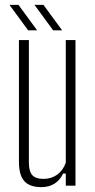

<svg xmlns="http://www.w3.org/2000/svg" viewBox="-20 -765 393 791"><path d="M151 6Q102.5 6 80.2 -18.8Q58 -43.5 58 -98V-600H99V-95Q99 -59 113 -43.5Q127 -28 159 -28Q191.5 -28 215.8 -45.5Q240 -63 251 -95V-600H291V0H251V-50H240Q226.5 -21.5 203.5 -7.8Q180.5 6 151 6ZM199 -640 122 -745H159L236 -640ZM96 -640 19 -745H56L133 -640Z"/></svg>

Font: Big Shoulders Text Thin Thin
Style: Regular
Weight: 250
Version: Version 2.002